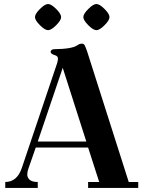

<svg xmlns="http://www.w3.org/2000/svg" viewBox="-20 -926 712 946"><path d="M176.8 -801.8Q152.3 -826.2 152.3 -841.8Q152.3 -857.4 176.8 -881.8Q201.2 -906.2 216.8 -906.2Q232.4 -906.2 256.8 -881.8Q281.2 -857.4 281.2 -841.8Q281.2 -826.2 256.8 -801.8Q232.4 -777.3 216.8 -777.3Q201.2 -777.3 176.8 -801.8ZM415 -801.8Q390.6 -826.2 390.6 -841.8Q390.6 -857.4 415 -881.8Q439.5 -906.2 455.1 -906.2Q470.7 -906.2 495.1 -881.8Q519.5 -857.4 519.5 -841.8Q519.5 -826.2 495.1 -801.8Q470.7 -777.3 455.1 -777.3Q439.5 -777.3 415 -801.8ZM5.9 0V-29.3Q64.5 -29.3 87.9 -99.6L261.7 -615.2Q265.6 -628.9 265.6 -636.7Q265.6 -650.4 250 -654.3Q229.5 -660.2 229.5 -670.9Q229.5 -676.8 234.9 -680.2Q240.2 -683.6 246.1 -683.6Q335.9 -684.6 361.3 -703.1Q371.1 -710.9 384.8 -710.9Q392.6 -710.9 397.5 -702.1Q402.3 -693.4 410.2 -669.9L614.3 -29.3H661.1V0H414.1V-29.3H468.8L414.1 -199.2H156.2L120.1 -95.7Q114.3 -80.1 114.3 -66.4Q114.3 -50.8 126.5 -40Q138.7 -29.3 166 -29.3V0ZM166 -228.5H405.3L289.1 -591.8Z"/></svg>

Font: Monomakh Unicode TT
Style: Medium
Weight: 500
Designer: Alexey Kryukov, Aleksandr Andreev
Version: Version 1.1